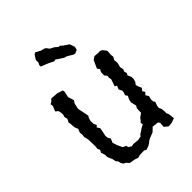

<svg xmlns="http://www.w3.org/2000/svg" viewBox="-210 -841 960 960"><g transform="rotate(-45 269.5 -361.0)"><path d="M258 8 247 2 216 3 201 7 183 1 167 -2 153 -4 138 -20 128 -24 120 -38 117 -52 109 -60 105 -80 101 -88 94 -105V-121L87 -142L94 -156L88 -169L90 -186L89 -216V-229L86 -247L83 -256L85 -273L83 -288L91 -307L84 -324L82 -338V-350L79 -364L88 -381L84 -399L88 -411L87 -427L84 -440L71 -450L82 -478L80 -492L90 -497L103 -510L143 -507L152 -504L172 -498L174 -487L167 -455L172 -441L177 -424L168 -410L165 -397L161 -378L168 -345L171 -330L173 -317L167 -309L162 -291L163 -271L170 -255L161 -247L171 -232L168 -214L162 -186L164 -171L172 -158L163 -137L170 -114L178 -97L184 -85L201 -77L203 -66L219 -56L232 -59L263 -56L285 -60L290 -68L308 -79L314 -84L336 -96L332 -107L341 -116L351 -129L370 -142V-156L371 -173L378 -185L371 -215L374 -230L383 -249L375 -261L380 -273L382 -286L373 -304L381 -323L370 -329L376 -346L383 -367L380 -379L382 -391L371 -405L372 -427L379 -441L370 -454L381 -479L389 -496L405 -507L434 -505L444 -506L456 -499L470 -480L468 -452L470 -439L461 -422L463 -408L462 -397L457 -377L461 -360L456 -347L460 -332L454 -323L463 -302V-288L459 -272L449 -259L454 -243L461 -228L450 -214L459 -201L447 -189L457 -173L452 -154L453 -139L459 -131L451 -109L450 -96L456 -83L458 -66V-50L463 -40L467 -7L442 2L420 4L400 -12L402 -39L395 -48L361 -52L358 -48L341 -32L328 -27L313 -21L301 -15L290 -6L279 1ZM346 -584 333 -588 332 -589 321 -596 314 -600 305 -605 293 -608 281 -616 264 -627 256 -633 244 -631 223 -642 204 -650 179 -660 178 -669 185 -684 184 -700 200 -725 209 -730 220 -724 228 -720 235 -716 258 -710 266 -702 274 -691 294 -681 312 -666H320L332 -655L341 -649L351 -642L360 -636L369 -609L365 -592Z"/></g></svg>

Font: Winky Rough Light
Style: Regular
Weight: 300
Designer: Simon Atzbach
Foundry: typofactur
Version: Version 1.206; ttfautohint (v1.8.4.7-5d5b)